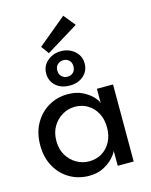

<svg xmlns="http://www.w3.org/2000/svg" viewBox="-123 -897 778 988"><g transform="rotate(-15 266.0 -403.0)"><path d="M382.5 0V-80Q378.5 -67.5 359.2 -45.5Q340 -23.5 306.8 -5.8Q273.5 12 228.5 12Q171.5 12 125.2 -15Q79 -42 51.8 -90.8Q24.5 -139.5 24.5 -205Q24.5 -270.5 51.8 -319.2Q79 -368 125.2 -395.2Q171.5 -422.5 228.5 -422.5Q273 -422.5 305.8 -406.5Q338.5 -390.5 358.2 -369.5Q378 -348.5 381.5 -333.5V-410.5H467.5V0ZM110.5 -205Q110.5 -160.5 130 -128Q149.5 -95.5 180.8 -77.8Q212 -60 247.5 -60Q285.5 -60 315.5 -78Q345.5 -96 363 -128.8Q380.5 -161.5 380.5 -205Q380.5 -248.5 363 -281.2Q345.5 -314 315.5 -332.2Q285.5 -350.5 247.5 -350.5Q212 -350.5 180.8 -332.5Q149.5 -314.5 130 -282Q110.5 -249.5 110.5 -205ZM252 -462.5Q206 -462.5 177.8 -488Q149.5 -513.5 149.5 -554Q149.5 -580.5 163.2 -601Q177 -621.5 200.2 -633.5Q223.5 -645.5 252 -645.5Q281 -645.5 304 -633.5Q327 -621.5 340.8 -601Q354.5 -580.5 354.5 -554Q354.5 -513.5 325.8 -488Q297 -462.5 252 -462.5ZM252 -509.5Q270 -509.5 282.5 -521.2Q295 -533 295 -554Q295 -574.5 282.5 -586Q270 -597.5 252 -597.5Q235 -597.5 222 -586Q209 -574.5 209 -554Q209 -533 221.8 -521.2Q234.5 -509.5 252 -509.5ZM190.5 -651.5 160 -693 311.5 -818.5 361.5 -756.5Z"/></g></svg>

Font: League Spartan Thin
Style: Regular
Weight: 400
Version: Version 2.002